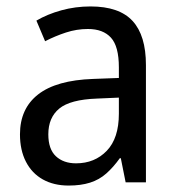

<svg xmlns="http://www.w3.org/2000/svg" viewBox="-20 -566 548 596"><path d="M261 -546Q350 -546 391.5 -501Q433 -456 433 -364V0H370L355 -75H352Q332 -47 310 -27.5Q288 -8 259.5 1Q231 10 193 10Q147 10 113 -9Q79 -28 60.5 -64Q42 -100 42 -149Q42 -229 98.5 -273Q155 -317 269 -321L349 -324V-357Q349 -422 324.5 -449Q300 -476 253 -476Q218 -476 184.5 -465Q151 -454 120 -438L93 -502Q127 -522 170.5 -534Q214 -546 261 -546ZM281 -260Q198 -257 164 -229Q130 -201 130 -149Q130 -103 153.5 -81Q177 -59 216 -59Q274 -59 311.5 -98Q349 -137 349 -213V-263Z"/></svg>

Font: Noto Sans Devanagari SemiCondensed
Style: Regular
Weight: 400
Width: 4
Designer: Jelle Bosma - Monotype Design Team
Foundry: Monotype Imaging Inc.
Version: Version 2.006